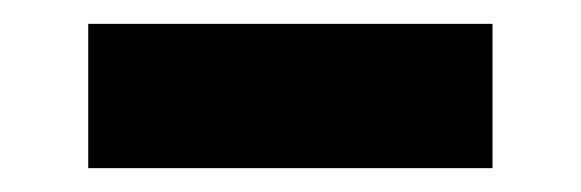

<svg xmlns="http://www.w3.org/2000/svg" viewBox="-20 -376 487 161"><path d="M54 -235H393V-356H54Z"/></svg>

Font: Arthouse Owned
Style: Bold
Weight: 700
Designer: Jeremy Tribby
Foundry: Tribby Type
Version: Version 1.000;PS 001.000;hotconv 1.0.88;makeotf.lib2.5.64775